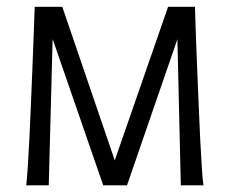

<svg xmlns="http://www.w3.org/2000/svg" viewBox="-20 -555 697 575"><path d="M289.1 0 127.9 -466.3 104 -534.7H166.5L323.7 -74.7L483.4 -534.7H548.3L520 -462.9L360.4 0ZM58.6 0Q60.5 -15.6 63 -52Q65.4 -88.4 67.9 -137.5Q70.3 -186.5 72.5 -240.7Q74.7 -294.9 76.9 -347.2Q79.1 -399.4 80.6 -441.7Q82 -483.9 83 -509.3Q84 -534.7 84 -534.7H147.9L137.7 -440.9L126 0ZM521.5 0 511.2 -440.9 499.5 -534.7H564Q564 -534.7 564.7 -509.3Q565.4 -483.9 566.9 -441.7Q568.4 -399.4 570.6 -347.2Q572.8 -294.9 575 -240.7Q577.1 -186.5 579.6 -137.5Q582 -88.4 584.5 -52Q586.9 -15.6 589.4 0Z"/></svg>

Font: Harmattan
Style: Regular
Weight: 400
Designer: George W. Nuss III and SIL International
Foundry: SIL International
Version: Version 4.000